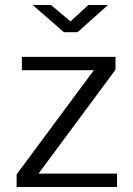

<svg xmlns="http://www.w3.org/2000/svg" viewBox="-20 -743 528 763"><path d="M331 -723 260 -658 183 -723H110L234 -615H288L409 -723ZM46 0H445V-53H133L439 -466V-517H67V-464H353L46 -50Z"/></svg>

Font: United Sans Light
Style: Regular
Weight: 300
Designer: Pablo Impallari, Rodrigo Fuenzalida (Modified by Dan O. Williams)
Version: Version 1.000;PS 001.000;hotconv 1.0.88;makeotf.lib2.5.64775